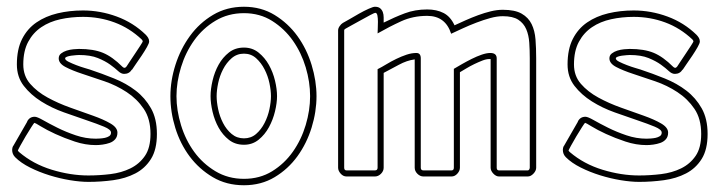

<svg xmlns="http://www.w3.org/2000/svg" viewBox="-20 -523 2146 569"><path d="M214 -378Q257 -378 285 -366.5Q313 -355 343 -325Q346 -322 349 -322Q351 -322 352.5 -323.5Q354 -325 355 -326Q357 -329 364.5 -340.5Q372 -352 380.5 -364.5Q389 -377 396 -388Q403 -399 403 -400Q403 -403 400 -406Q364 -440 319.5 -456.5Q275 -473 226 -473Q191 -473 159 -466Q127 -459 102.5 -442.5Q78 -426 63.5 -399Q49 -372 49 -332Q49 -298 69.5 -274.5Q90 -251 121 -234Q152 -217 188.5 -204Q225 -191 256 -180Q287 -169 307.5 -157Q328 -145 328 -130Q328 -118 321.5 -110.5Q315 -103 305 -99.5Q295 -96 284 -94.5Q273 -93 264 -93Q233 -93 201.5 -103.5Q170 -114 144 -126Q118 -138 101 -148.5Q84 -159 82 -159Q81 -159 73 -146.5Q65 -134 56 -119Q47 -104 40 -91Q33 -78 33 -77Q33 -76 34.5 -74.5Q36 -73 37 -72Q78 -37 133.5 -20Q189 -3 242 -3Q274 -3 307 -7Q340 -11 366.5 -24Q393 -37 409.5 -61Q426 -85 426 -126Q426 -171 406 -200.5Q386 -230 355.5 -250Q325 -270 290 -282Q255 -294 224.5 -304Q194 -314 174 -324.5Q154 -335 154 -350Q154 -359 161 -364.5Q168 -370 177.5 -373Q187 -376 197.5 -377Q208 -378 214 -378ZM214 -360Q212 -360 205 -359.5Q198 -359 191 -358Q184 -357 178.5 -355Q173 -353 173 -350Q173 -345 183 -340Q193 -335 206 -330Q219 -325 231 -321.5Q243 -318 246 -317Q282 -305 318 -290.5Q354 -276 382 -254.5Q410 -233 427.5 -202Q445 -171 445 -126Q445 -80 427.5 -52Q410 -24 381 -9Q352 6 315.5 11Q279 16 242 16Q218 16 187.5 11Q157 6 126.5 -3.5Q96 -13 69 -26.5Q42 -40 25 -57Q16 -66 16 -79Q16 -85 19 -91V-90L61 -163L60 -162Q67 -177 83 -177Q90 -177 107.5 -167Q125 -157 150 -144.5Q175 -132 204.5 -122Q234 -112 264 -112Q268 -112 276 -112.5Q284 -113 291 -114.5Q298 -116 303.5 -119.5Q309 -123 309 -130Q309 -139 288.5 -147.5Q268 -156 237 -166.5Q206 -177 169.5 -190Q133 -203 102 -222.5Q71 -242 50.5 -268.5Q30 -295 30 -332Q30 -377 45.5 -407.5Q61 -438 88 -456.5Q115 -475 150.5 -483.5Q186 -492 226 -492Q277 -492 326 -474Q375 -456 412 -420Q416 -416 419 -411Q422 -406 422 -400Q422 -395 415.5 -383.5Q409 -372 400 -358.5Q391 -345 382.5 -333Q374 -321 371 -316V-317Q363 -304 348 -304Q339 -304 330 -312.5Q321 -321 306.5 -331.5Q292 -342 270 -351Q248 -360 214 -360Z M703 -382Q728 -382 746.5 -367Q765 -352 777 -330.5Q789 -309 795 -284Q801 -259 801 -238Q801 -218 795 -193Q789 -168 777 -146Q765 -124 746.5 -109Q728 -94 703 -94Q677 -94 658.5 -108.5Q640 -123 628 -144.5Q616 -166 610 -191.5Q604 -217 604 -238Q604 -259 610 -284.5Q616 -310 628 -331.5Q640 -353 658.5 -367.5Q677 -382 703 -382ZM703 -484Q656 -484 618.5 -461.5Q581 -439 555.5 -403.5Q530 -368 516.5 -324Q503 -280 503 -238Q503 -196 516.5 -152Q530 -108 555.5 -73Q581 -38 618.5 -15.5Q656 7 703 7Q750 7 786.5 -15.5Q823 -38 848 -73.5Q873 -109 886 -152.5Q899 -196 899 -238Q899 -280 886 -323.5Q873 -367 848 -402.5Q823 -438 786.5 -461Q750 -484 703 -484ZM703 -503Q754 -503 794 -478.5Q834 -454 861.5 -416Q889 -378 903.5 -330.5Q918 -283 918 -238Q918 -192 903.5 -145Q889 -98 861.5 -60Q834 -22 794 2Q754 26 703 26Q651 26 610.5 2Q570 -22 542 -59.5Q514 -97 499.5 -144Q485 -191 485 -238Q485 -284 500 -331Q515 -378 543 -416.5Q571 -455 611.5 -479Q652 -503 703 -503ZM703 -364Q682 -364 666.5 -350.5Q651 -337 641 -317.5Q631 -298 626.5 -276.5Q622 -255 622 -238Q622 -221 626.5 -199.5Q631 -178 641 -158.5Q651 -139 666.5 -126Q682 -113 703 -113Q724 -113 739 -126Q754 -139 764 -158.5Q774 -178 778.5 -199.5Q783 -221 783 -238Q783 -255 778.5 -276.5Q774 -298 764 -317.5Q754 -337 739 -350.5Q724 -364 703 -364Z M1325 -319Q1335 -325 1349 -333Q1363 -341 1378 -348.5Q1393 -356 1407.5 -361Q1422 -366 1433 -366Q1452 -366 1452 -350V-26Q1452 -18 1459 -18H1544Q1547 -18 1548.5 -21Q1550 -24 1550 -26V-350Q1550 -374 1548.5 -396.5Q1547 -419 1539.5 -436.5Q1532 -454 1516 -464.5Q1500 -475 1470 -475Q1453 -475 1433 -469.5Q1413 -464 1392 -456Q1371 -448 1351.5 -439Q1332 -430 1317 -423Q1300 -476 1246 -476Q1204 -476 1169 -460Q1134 -444 1099 -424Q1099 -428 1099.5 -438Q1100 -448 1100 -458.5Q1100 -469 1098.5 -477Q1097 -485 1092 -485Q1090 -485 1077.5 -478.5Q1065 -472 1050 -463.5Q1035 -455 1021 -447.5Q1007 -440 1004 -438Q1000 -436 1000 -433V-26Q1000 -18 1007 -18H1091Q1099 -18 1099 -26V-318Q1111 -324 1125 -332.5Q1139 -341 1154.5 -348.5Q1170 -356 1185 -361Q1200 -366 1214 -366Q1227 -366 1227 -350V-26Q1227 -18 1235 -18H1318Q1325 -18 1325 -26ZM1318 0H1235Q1225 0 1217 -8Q1209 -16 1209 -26V-347Q1186 -344 1162 -331Q1138 -318 1117 -307V-26Q1117 -16 1109 -8Q1101 0 1091 0H1007Q997 0 989.5 -8.5Q982 -17 982 -26V-433Q982 -439 986.5 -445.5Q991 -452 996 -455Q1002 -458 1015.5 -466Q1029 -474 1044 -482.5Q1059 -491 1072.5 -497Q1086 -503 1091 -503Q1101 -503 1106.5 -498.5Q1112 -494 1114.5 -487Q1117 -480 1117 -471.5Q1117 -463 1117 -456Q1149 -472 1179.5 -483.5Q1210 -495 1246 -495Q1274 -495 1294.5 -484.5Q1315 -474 1327 -448Q1342 -455 1360 -463Q1378 -471 1397 -478Q1416 -485 1434.5 -489.5Q1453 -494 1470 -494Q1506 -494 1526 -482.5Q1546 -471 1555.5 -451.5Q1565 -432 1567 -406Q1569 -380 1569 -350V-26Q1569 -17 1561 -8.5Q1553 0 1544 0H1459Q1450 0 1442 -8.5Q1434 -17 1434 -26V-348H1430Q1421 -348 1409.5 -343.5Q1398 -339 1385.5 -333Q1373 -327 1361.5 -320Q1350 -313 1343 -309V-26Q1343 -17 1335.5 -8.5Q1328 0 1318 0Z M1846 -378Q1889 -378 1917 -366.5Q1945 -355 1975 -325Q1978 -322 1981 -322Q1983 -322 1984.5 -323.5Q1986 -325 1987 -326Q1989 -329 1996.5 -340.5Q2004 -352 2012.5 -364.5Q2021 -377 2028 -388Q2035 -399 2035 -400Q2035 -403 2032 -406Q1996 -440 1951.5 -456.5Q1907 -473 1858 -473Q1823 -473 1791 -466Q1759 -459 1734.5 -442.5Q1710 -426 1695.5 -399Q1681 -372 1681 -332Q1681 -298 1701.5 -274.5Q1722 -251 1753 -234Q1784 -217 1820.5 -204Q1857 -191 1888 -180Q1919 -169 1939.5 -157Q1960 -145 1960 -130Q1960 -118 1953.5 -110.5Q1947 -103 1937 -99.5Q1927 -96 1916 -94.5Q1905 -93 1896 -93Q1865 -93 1833.5 -103.5Q1802 -114 1776 -126Q1750 -138 1733 -148.5Q1716 -159 1714 -159Q1713 -159 1705 -146.5Q1697 -134 1688 -119Q1679 -104 1672 -91Q1665 -78 1665 -77Q1665 -76 1666.5 -74.5Q1668 -73 1669 -72Q1710 -37 1765.5 -20Q1821 -3 1874 -3Q1906 -3 1939 -7Q1972 -11 1998.5 -24Q2025 -37 2041.5 -61Q2058 -85 2058 -126Q2058 -171 2038 -200.5Q2018 -230 1987.5 -250Q1957 -270 1922 -282Q1887 -294 1856.5 -304Q1826 -314 1806 -324.5Q1786 -335 1786 -350Q1786 -359 1793 -364.5Q1800 -370 1809.5 -373Q1819 -376 1829.5 -377Q1840 -378 1846 -378ZM1846 -360Q1844 -360 1837 -359.5Q1830 -359 1823 -358Q1816 -357 1810.5 -355Q1805 -353 1805 -350Q1805 -345 1815 -340Q1825 -335 1838 -330Q1851 -325 1863 -321.5Q1875 -318 1878 -317Q1914 -305 1950 -290.5Q1986 -276 2014 -254.5Q2042 -233 2059.5 -202Q2077 -171 2077 -126Q2077 -80 2059.5 -52Q2042 -24 2013 -9Q1984 6 1947.5 11Q1911 16 1874 16Q1850 16 1819.5 11Q1789 6 1758.5 -3.5Q1728 -13 1701 -26.5Q1674 -40 1657 -57Q1648 -66 1648 -79Q1648 -85 1651 -91V-90L1693 -163L1692 -162Q1699 -177 1715 -177Q1722 -177 1739.5 -167Q1757 -157 1782 -144.5Q1807 -132 1836.5 -122Q1866 -112 1896 -112Q1900 -112 1908 -112.5Q1916 -113 1923 -114.5Q1930 -116 1935.5 -119.5Q1941 -123 1941 -130Q1941 -139 1920.5 -147.5Q1900 -156 1869 -166.5Q1838 -177 1801.5 -190Q1765 -203 1734 -222.5Q1703 -242 1682.5 -268.5Q1662 -295 1662 -332Q1662 -377 1677.5 -407.5Q1693 -438 1720 -456.5Q1747 -475 1782.5 -483.5Q1818 -492 1858 -492Q1909 -492 1958 -474Q2007 -456 2044 -420Q2048 -416 2051 -411Q2054 -406 2054 -400Q2054 -395 2047.5 -383.5Q2041 -372 2032 -358.5Q2023 -345 2014.5 -333Q2006 -321 2003 -316V-317Q1995 -304 1980 -304Q1971 -304 1962 -312.5Q1953 -321 1938.5 -331.5Q1924 -342 1902 -351Q1880 -360 1846 -360Z"/></svg>

Font: RonaldsonGothicLicht
Style: Regular
Weight: 400
Designer: Mr. Robertson for MacKellar, Smiths & Jordan Co. Philadelphia
Foundry: CAT-Fonts Peter Wiegel
Version: 1.000